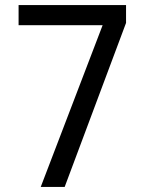

<svg xmlns="http://www.w3.org/2000/svg" viewBox="-20 -734 570 754"><path d="M140 0H234L475 -644V-714H53V-635H383Z"/></svg>

Font: Noto Sans Mono Condensed
Style: Regular
Weight: 400
Width: 3
Designer: Monotype Design Team
Foundry: Monotype Imaging Inc.
Version: Version 2.014